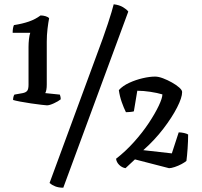

<svg xmlns="http://www.w3.org/2000/svg" viewBox="-20 -777 940 895"><path d="M199 -286Q195 -286 173.5 -288.5Q152 -291 124.5 -295Q97 -299 73.5 -303.5Q50 -308 41 -311Q41 -326 47 -336L86 -343Q101 -346 107 -354Q113 -362 113 -382V-558Q113 -576 115 -594.5Q117 -613 121 -624H39Q39 -647 45 -660Q84 -666 114.5 -676.5Q145 -687 169 -705Q181 -705 192.5 -701.5Q204 -698 209 -692Q205 -672 201.5 -642.5Q198 -613 198 -583V-383Q198 -356 191 -343L259 -336Q260 -333 261.5 -327.5Q263 -322 263 -314Q252 -305 231.5 -295.5Q211 -286 199 -286ZM275 98Q253 98 237 91.5Q221 85 211 76L428 -513Q463 -606 483 -667Q503 -728 510 -757Q536 -754 553.5 -743.5Q571 -733 578 -723ZM565 7Q548 4 535.5 -8.5Q523 -21 521 -37Q565 -71 604.5 -115Q644 -159 673.5 -203.5Q703 -248 720 -284Q737 -320 737 -337Q714 -344 681 -349Q648 -354 620 -354L604 -258Q598 -256 586 -255Q574 -254 567 -254Q557 -274 547.5 -301Q538 -328 534 -357Q552 -377 582.5 -391Q613 -405 645.5 -412.5Q678 -420 703 -420Q719 -420 740 -412Q761 -404 781.5 -392.5Q802 -381 815.5 -369Q829 -357 829 -348Q829 -322 805.5 -276Q782 -230 741.5 -177Q701 -124 648 -77L781 -62L813 -160Q825 -160 838 -157Q851 -154 857 -150Q857 -120 854.5 -84.5Q852 -49 849 -27Q841 -20 826 -12Q811 -4 794.5 1.5Q778 7 768 7L609 -34Z"/></svg>

Font: Texturina 72pt SemiBold
Style: Regular
Weight: 600
Designer: Guillermo Torres Carreño
Foundry: Omnibus-Type
Version: Version 1.002; ttfautohint (v1.8.3)